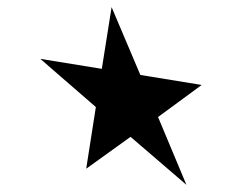

<svg xmlns="http://www.w3.org/2000/svg" viewBox="-20 -663 698 535"><path d="M263.7 -471.2 291 -643.1 371.1 -454.1 542 -426.3 420.4 -336.9 499.5 -147.9 343.8 -281.7 220.2 -192.9 247.1 -364.7 92.3 -499Z"/></svg>

Font: Vazirmatn RD FD ExtraBold
Style: Regular
Weight: 800
Designer: Saber Rastikerdar
Foundry: Saber Rastikerdar
Version: Version 33.003